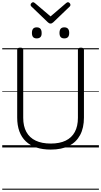

<svg xmlns="http://www.w3.org/2000/svg" viewBox="-20 -1321 906 1720"><path d="M435 19Q362 19 306 0.5Q250 -18 211.5 -54.5Q173 -91 153.5 -144.5Q134 -198 134 -268V-875Q134 -885 140.5 -889.5Q147 -894 161 -894Q176 -894 182 -889.5Q188 -885 188 -875V-266Q188 -190 216.5 -138.5Q245 -87 300 -61Q355 -35 435 -35Q514 -35 568 -61Q622 -87 650 -138.5Q678 -190 678 -266V-875Q678 -885 684.5 -889.5Q691 -894 705 -894Q732 -894 732 -875V-268Q732 -175 697.5 -111Q663 -47 597.5 -14Q532 19 435 19ZM309 -977Q287 -977 276.5 -989Q266 -1001 266 -1026Q266 -1051 276.5 -1063.5Q287 -1076 309 -1076Q331 -1076 342 -1063.5Q353 -1051 353 -1026Q354 -1001 342.5 -989Q331 -977 309 -977ZM556 -977Q534 -977 523.5 -989Q513 -1001 513 -1026Q513 -1051 523.5 -1063.5Q534 -1076 556 -1076Q578 -1076 589 -1063.5Q600 -1051 600 -1026Q600 -1001 589 -989Q578 -977 556 -977ZM589 -1301Q597 -1301 604 -1293.5Q611 -1286 611 -1277Q611 -1274 610 -1271Q609 -1268 606 -1264L458 -1122Q452 -1118 447 -1114Q442 -1110 433 -1110Q424 -1110 418.5 -1114Q413 -1118 408 -1122L259 -1265Q256 -1269 255 -1272Q254 -1275 254 -1277Q254 -1286 261.5 -1293.5Q269 -1301 276 -1301Q281 -1301 285 -1298.5Q289 -1296 293 -1293L433 -1174L572 -1293Q576 -1296 580 -1298.5Q584 -1301 589 -1301ZM0 369H866V379H0ZM0 -20H866V0H0ZM0 -505H866V-500H0ZM0 -889H866V-879H0Z"/></svg>

Font: Playwrite HR Lijeva Guides
Style: Regular
Weight: 400
Designer: Veronika Burian, José Scaglione
Foundry: TypeTogether
Version: Version 1.003